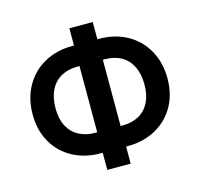

<svg xmlns="http://www.w3.org/2000/svg" viewBox="-110 -859 1050 1008"><g transform="rotate(-15 415.0 -355.0)"><path d="M488.6 -646.3Q573.2 -646.3 639.7 -609.6Q706.3 -572.8 743.8 -506Q781.2 -439.3 781.2 -352.3Q781.2 -267 743.8 -201.3Q706.3 -135.7 639.7 -99.4Q573.2 -63.2 488.6 -63.2H478.7V29.8H351.6V-63.2H341.6Q256.4 -63.2 189.8 -99.1Q123.2 -134.9 85.8 -200.5Q48.3 -266 48.3 -351.6Q48.3 -438.9 85.9 -505.9Q123.6 -572.8 190.3 -609.6Q257.1 -646.3 341.6 -646.3H351.6V-740.1H478.7V-646.3ZM351.6 -174.7V-534.8H341.6Q289.8 -534.8 251.6 -513.7Q213.4 -492.5 193 -451.3Q172.6 -410.2 172.6 -351.6Q172.6 -295.5 193.4 -255.7Q214.1 -215.9 252.3 -195.3Q290.5 -174.7 341.6 -174.7ZM489.3 -174.7Q540.8 -174.7 578.3 -195.5Q615.8 -216.3 636 -256.2Q656.2 -296.2 656.2 -352.3Q656.2 -410.2 636.2 -451.2Q616.1 -492.2 578.5 -513.5Q540.8 -534.8 489.3 -534.8H478.7V-174.7Z"/></g></svg>

Font: Riot Sans
Style: Bold
Weight: 600
Designer: Rasmus Andersson
Foundry: rsms
Version: Version 4.001